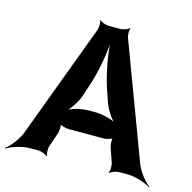

<svg xmlns="http://www.w3.org/2000/svg" viewBox="-157 -839 987 985"><g transform="rotate(15 336.5 -346.5)"><path d="M476 -112 503 -34C507 -21 506 7 500 16L503 18C509 10 536 0 550 0H598C637 0 693 19 718 35L720 32C695 15 659 -31 645 -68L416 -679C412 -691 411 -718 417 -726L414 -728C408 -720 382 -711 369 -711H303C290 -711 264 -720 258 -728L255 -726C261 -718 260 -691 256 -678L28 -67C14 -31 -22 15 -47 32L-44 35C-20 19 36 0 75 0H123C137 0 164 10 170 18L173 16C167 7 166 -21 170 -34L197 -112C201 -125 203 -156 197 -164L194 -162C200 -153 230 -146 244 -146H429C443 -146 473 -153 479 -162L476 -164C470 -156 472 -125 476 -112ZM270 -331 292 -398C320 -482 338 -597 338 -664H334C334 -597 352 -482 380 -398L403 -331C415 -295 447 -247 470 -230L472 -234C449 -250 393 -265 356 -265H317C280 -265 224 -250 201 -234L204 -231C226 -247 258 -295 270 -331Z"/></g></svg>

Font: Asimov
Style: Edge
Weight: 500
Designer: Google
Version: Version 2.000980: 2014